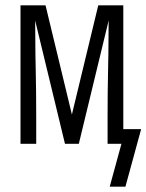

<svg xmlns="http://www.w3.org/2000/svg" viewBox="-20 -540 550 721"><path d="M451 161H392L436 0H384V-104Q384 -150 384.5 -195.5Q385 -241 386 -286L387 -338Q387 -369 387.5 -400.5Q388 -432 388 -463L276 0H224L112 -463Q112 -432 112.5 -400.5Q113 -369 113 -338L114 -286Q115 -241 115.5 -195.5Q116 -150 116 -104V0H57V-520H151L250 -110L349 -520H443V-55H510Z"/></svg>

Font: Iosevka Fixed Light
Style: Regular
Weight: 300
Monospace: yes
Designer: Belleve Invis
Foundry: Belleve Invis
Version: Version 32.3.0